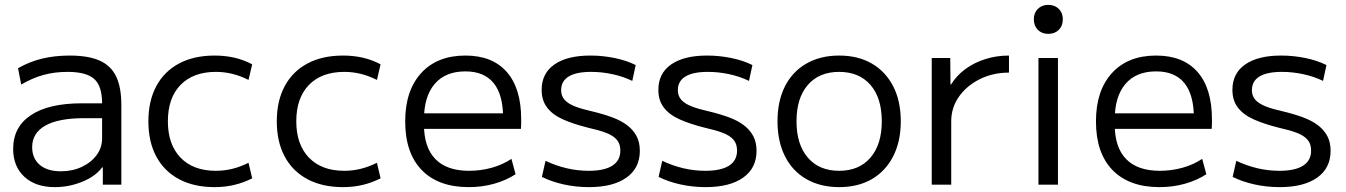

<svg xmlns="http://www.w3.org/2000/svg" viewBox="-20 -758 5524 788"><path d="M205 10Q126 10 80 -32.5Q34 -75 34 -147Q34 -237 107 -285.5Q180 -334 316 -334H399Q399 -405 366.5 -434Q334 -463 257 -463Q204 -463 158.5 -450.5Q113 -438 67 -411L54 -478Q101 -505 153 -517.5Q205 -530 266 -530Q342 -530 388.5 -509.5Q435 -489 456.5 -444.5Q478 -400 478 -327V0H402V-71H399Q373 -35 318.5 -12.5Q264 10 205 10ZM230 -55Q277 -55 315.5 -73Q354 -91 376.5 -121.5Q399 -152 399 -189V-273H326Q220 -273 166 -242.5Q112 -212 112 -154Q112 -108 143 -81.5Q174 -55 230 -55Z M861 10Q776 10 715 -22.5Q654 -55 621.5 -115.5Q589 -176 589 -260Q589 -344 621.5 -404.5Q654 -465 715 -497.5Q776 -530 861 -530Q903 -530 941 -521.5Q979 -513 1015 -494L1000 -430Q966 -447 933 -455Q900 -463 866 -463Q773 -463 721 -409.5Q669 -356 669 -260Q669 -165 721 -111Q773 -57 866 -57Q900 -57 933 -65Q966 -73 1000 -90L1015 -26Q979 -8 941 1Q903 10 861 10Z M1388 10Q1303 10 1242 -22.5Q1181 -55 1148.5 -115.5Q1116 -176 1116 -260Q1116 -344 1148.5 -404.5Q1181 -465 1242 -497.5Q1303 -530 1388 -530Q1430 -530 1468 -521.5Q1506 -513 1542 -494L1527 -430Q1493 -447 1460 -455Q1427 -463 1393 -463Q1300 -463 1248 -409.5Q1196 -356 1196 -260Q1196 -165 1248 -111Q1300 -57 1393 -57Q1427 -57 1460 -65Q1493 -73 1527 -90L1542 -26Q1506 -8 1468 1Q1430 10 1388 10Z M1904 10Q1779 10 1711 -60Q1643 -130 1643 -260Q1643 -386 1708.5 -458Q1774 -530 1890 -530Q2001 -530 2060 -462.5Q2119 -395 2119 -269Q2119 -259 2119 -248Q2119 -237 2118 -229H1686V-293H2060L2045 -272Q2045 -369 2006 -417Q1967 -465 1890 -465Q1808 -465 1764 -413.5Q1720 -362 1720 -267V-247Q1720 -153 1767 -105Q1814 -57 1905 -57Q1953 -57 1998 -69.5Q2043 -82 2079 -106L2096 -43Q2058 -18 2008.5 -4Q1959 10 1904 10Z M2397 10Q2344 10 2294 -1Q2244 -12 2204 -32L2219 -98Q2261 -78 2305.5 -67.5Q2350 -57 2396 -57Q2460 -57 2493 -78Q2526 -99 2526 -140Q2526 -168 2511 -185Q2496 -202 2467 -213Q2438 -224 2393 -234Q2333 -249 2290.5 -268Q2248 -287 2225.5 -316.5Q2203 -346 2203 -389Q2203 -457 2255.5 -493.5Q2308 -530 2403 -530Q2453 -530 2502 -520Q2551 -510 2589 -491L2575 -426Q2538 -444 2494 -453.5Q2450 -463 2406 -463Q2345 -463 2314 -444Q2283 -425 2283 -388Q2283 -364 2297.5 -348Q2312 -332 2340.5 -321Q2369 -310 2410 -301Q2456 -290 2492.5 -276.5Q2529 -263 2554 -244Q2579 -225 2592.5 -199.5Q2606 -174 2606 -139Q2606 -68 2551 -29Q2496 10 2397 10Z M2876 10Q2823 10 2773 -1Q2723 -12 2683 -32L2698 -98Q2740 -78 2784.5 -67.5Q2829 -57 2875 -57Q2939 -57 2972 -78Q3005 -99 3005 -140Q3005 -168 2990 -185Q2975 -202 2946 -213Q2917 -224 2872 -234Q2812 -249 2769.5 -268Q2727 -287 2704.5 -316.5Q2682 -346 2682 -389Q2682 -457 2734.5 -493.5Q2787 -530 2882 -530Q2932 -530 2981 -520Q3030 -510 3068 -491L3054 -426Q3017 -444 2973 -453.5Q2929 -463 2885 -463Q2824 -463 2793 -444Q2762 -425 2762 -388Q2762 -364 2776.5 -348Q2791 -332 2819.5 -321Q2848 -310 2889 -301Q2935 -290 2971.5 -276.5Q3008 -263 3033 -244Q3058 -225 3071.5 -199.5Q3085 -174 3085 -139Q3085 -68 3030 -29Q2975 10 2876 10Z M3424 10Q3347 10 3289.5 -23Q3232 -56 3201.5 -117Q3171 -178 3171 -260Q3171 -343 3201.5 -403.5Q3232 -464 3289.5 -497Q3347 -530 3424 -530Q3502 -530 3558.5 -497Q3615 -464 3646 -403.5Q3677 -343 3677 -260Q3677 -178 3646 -117Q3615 -56 3558.5 -23Q3502 10 3424 10ZM3424 -57Q3506 -57 3552.5 -111Q3599 -165 3599 -260Q3599 -356 3552.5 -409.5Q3506 -463 3424 -463Q3342 -463 3295.5 -409.5Q3249 -356 3249 -260Q3249 -165 3295.5 -111Q3342 -57 3424 -57Z M3804 0V-520H3880L3881 -411H3883Q3906 -448 3942 -474.5Q3978 -501 4024 -515.5Q4070 -530 4121 -530V-460Q4055 -460 4001 -433Q3947 -406 3915.5 -361Q3884 -316 3884 -260V0Z M4242 0V-520H4322V0ZM4282 -619Q4256 -619 4239.5 -635.5Q4223 -652 4223 -679Q4223 -705 4239.5 -721.5Q4256 -738 4282 -738Q4309 -738 4325.5 -721.5Q4342 -705 4342 -679Q4342 -652 4325.5 -635.5Q4309 -619 4282 -619Z M4739 10Q4614 10 4546 -60Q4478 -130 4478 -260Q4478 -386 4543.5 -458Q4609 -530 4725 -530Q4836 -530 4895 -462.5Q4954 -395 4954 -269Q4954 -259 4954 -248Q4954 -237 4953 -229H4521V-293H4895L4880 -272Q4880 -369 4841 -417Q4802 -465 4725 -465Q4643 -465 4599 -413.5Q4555 -362 4555 -267V-247Q4555 -153 4602 -105Q4649 -57 4740 -57Q4788 -57 4833 -69.5Q4878 -82 4914 -106L4931 -43Q4893 -18 4843.5 -4Q4794 10 4739 10Z M5232 10Q5179 10 5129 -1Q5079 -12 5039 -32L5054 -98Q5096 -78 5140.5 -67.5Q5185 -57 5231 -57Q5295 -57 5328 -78Q5361 -99 5361 -140Q5361 -168 5346 -185Q5331 -202 5302 -213Q5273 -224 5228 -234Q5168 -249 5125.5 -268Q5083 -287 5060.5 -316.5Q5038 -346 5038 -389Q5038 -457 5090.5 -493.5Q5143 -530 5238 -530Q5288 -530 5337 -520Q5386 -510 5424 -491L5410 -426Q5373 -444 5329 -453.5Q5285 -463 5241 -463Q5180 -463 5149 -444Q5118 -425 5118 -388Q5118 -364 5132.5 -348Q5147 -332 5175.5 -321Q5204 -310 5245 -301Q5291 -290 5327.5 -276.5Q5364 -263 5389 -244Q5414 -225 5427.5 -199.5Q5441 -174 5441 -139Q5441 -68 5386 -29Q5331 10 5232 10Z"/></svg>

Font: M PLUS 2
Style: Regular
Weight: 400
Designer: Coji Morishita
Foundry: UNDERFOREST DESIGN
Version: Version 1.001